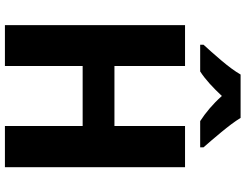

<svg xmlns="http://www.w3.org/2000/svg" viewBox="-126 -848 974 761"><g transform="rotate(90 360.5 -467.0)"><path d="M642.1 -713.9H479V-434.1H241.2V-713.9H79.1V0H241.2V-308.1H479V0H642.1ZM274.9 -934.1C261.7 -911.1 242.7 -885.7 218.8 -857.4C194.8 -829.1 173.8 -805.7 156.7 -787.1V-773.9H262.7C295.9 -795.4 326.2 -824.2 359.9 -859.9C391.6 -824.2 426.3 -795.4 459.5 -773.9H563.5V-787.1C547.4 -805.2 527.8 -828.1 503.9 -856.9C480 -885.7 460.9 -911.1 446.8 -934.1Z"/></g></svg>

Font: Avrile Sans
Style: Bold
Weight: 700
Designer: Monotype Design Team, Google (font), Stefan Peev (BGR Cyrillic), Cristiano Sobral (main changes)
Foundry: The Avrile Sans Project Authors
Version: Version 3.110